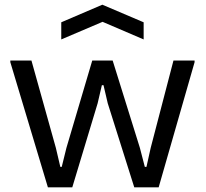

<svg xmlns="http://www.w3.org/2000/svg" viewBox="-20 -798 876 818"><path d="M241 -703 416 -778 592 -703V-630L417 -705L241 -630ZM24 -533V-540H114L218 -168L237 -87H243L263 -168L373 -540H460L576 -168L597 -87H604L622 -168L719 -540H809V-533L656 0H552L439 -358L421 -435H414L396 -358L288 0H184Z"/></svg>

Font: Encode Sans Wide
Style: Regular
Weight: 400
Designer: Pablo Impallari, Andres Torresi
Foundry: Pablo Impallari, Andres Torresi
Version: Version 1.000; ttfautohint (v1.00) -l 8 -r 50 -G 200 -x 14 -